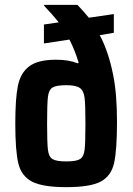

<svg xmlns="http://www.w3.org/2000/svg" viewBox="-20 -763 549 791"><path d="M43 -254Q43 -355 53.5 -408.5Q64 -462 100 -489.5Q136 -517 211 -517Q263 -517 301 -502L304 -505Q287 -560 266 -600L161 -584V-662L222 -671Q197 -702 162 -739V-743H299Q322 -719 346 -690L449 -705V-628L391 -618Q427 -551 446 -455Q462 -378 462 -261Q462 -144 450 -91Q438 -38 395 -15Q352 8 253 8Q155 8 111.5 -15Q68 -38 55.5 -90Q43 -142 43 -254ZM332 -254Q332 -331 328.5 -360Q325 -389 309 -400.5Q293 -412 253 -412Q212 -412 196.5 -402.5Q181 -393 177.5 -364.5Q174 -336 174 -254Q174 -174 177.5 -145.5Q181 -117 196.5 -107.5Q212 -98 253 -98Q294 -98 309.5 -107.5Q325 -117 328.5 -145.5Q332 -174 332 -254Z"/></svg>

Font: Saira Semi Condensed SemiBold
Style: Regular
Weight: 600
Width: 4
Designer: Hector Gatti with collaboration of the Omnibus-Type team
Foundry: Omnibus-Type
Version: Version 1.001; ttfautohint (v1.8)